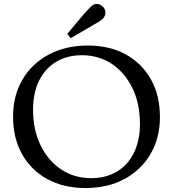

<svg xmlns="http://www.w3.org/2000/svg" viewBox="-20 -940 874 970"><path d="M412 10Q302 10 219.5 -35Q137 -80 91.5 -161Q46 -242 46 -350Q46 -457 93.5 -538Q141 -619 226.5 -664.5Q312 -710 424 -710Q534 -710 615.5 -665Q697 -620 742.5 -539Q788 -458 788 -349Q788 -243 740.5 -162Q693 -81 608.5 -35.5Q524 10 412 10ZM440 -40Q515 -40 570.5 -73Q626 -106 656.5 -168Q687 -230 687 -314Q687 -417 649 -495Q611 -573 545 -617Q479 -661 394 -661Q319 -661 263.5 -627.5Q208 -594 177.5 -532.5Q147 -471 147 -386Q147 -284 185 -206Q223 -128 289 -84Q355 -40 440 -40ZM337 -747 320 -769 403 -868Q414 -880 423 -890Q432 -900 442 -909Q456 -922 473 -920Q490 -918 502 -904Q514 -890 512.5 -873Q511 -856 497 -843Q486 -834 475 -827.5Q464 -821 450 -813Z"/></svg>

Font: Hedvig Letters Serif 18pt
Style: Regular
Weight: 400
Designer: Alexander Örn & Tor Weibull
Foundry: Kanon Foundry
Version: Version 1.000